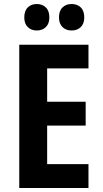

<svg xmlns="http://www.w3.org/2000/svg" viewBox="-20 -937 513 957"><path d="M421 0H76V-714H421V-596H215V-430H407V-311H215V-119H421ZM101 -850Q101 -883 118.5 -900Q136 -917 163 -917Q191 -917 208.5 -900Q226 -883 226 -850Q226 -819 208.5 -802Q191 -785 163 -785Q136 -785 118.5 -802Q101 -819 101 -850ZM274 -850Q274 -883 291.5 -900Q309 -917 337 -917Q365 -917 382.5 -900Q400 -883 400 -850Q400 -819 382.5 -802Q365 -785 337 -785Q309 -785 291.5 -802Q274 -819 274 -850Z"/></svg>

Font: Noto Sans Gurmukhi Condensed
Style: Bold
Weight: 700
Width: 3
Designer: Jelle Bosma - Monotype Design Team
Foundry: Monotype Imaging Inc.
Version: Version 2.004; ttfautohint (v1.8.4.7-5d5b)